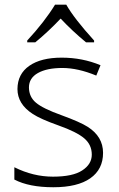

<svg xmlns="http://www.w3.org/2000/svg" viewBox="-20 -786 506 816"><path d="M41 -22.9V-75.2Q121.1 -35.2 205.1 -35.2Q289.1 -35.2 329.1 -61.5Q370.1 -87.9 370.1 -128.9Q370.1 -170.9 337.9 -198.2Q305.7 -225.6 228.5 -252.9Q151.4 -280.3 119.1 -301.8Q54.2 -343.8 54.2 -407.7Q54.7 -471.7 104.5 -506.3Q154.3 -541 242.2 -541Q330.1 -541 407.2 -508.8L389.2 -464.8Q311 -497.1 245.1 -497.1Q179.2 -497.1 141.1 -475.6Q103 -454.1 103 -414.1Q103.5 -374 132.8 -349.6Q162.1 -324.7 241.2 -296.4Q320.3 -267.6 352.5 -247.1Q418 -205.6 418 -136.2Q418 -66.4 363.8 -28.3Q309.6 9.8 206.5 9.8Q103.5 9.8 41 -22.9ZM379.9 -606H345.7Q286.1 -655.3 237.8 -707Q185.1 -651.4 129.9 -606H95.7V-613.8Q169.4 -693.4 213.9 -766.1H261.7Q294.9 -707.5 379.9 -613.8Z"/></svg>

Font: OpenSans-Light
Style: Regular
Weight: 300
Foundry: Ascender Corporation
Version: Version 1.10